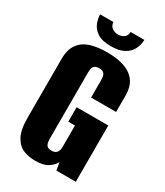

<svg xmlns="http://www.w3.org/2000/svg" viewBox="-187 -812 771 898"><g transform="rotate(30 198.5 -362.5)"><path d="M157 10Q125 10 95.5 -1Q66 -12 46.5 -46Q27 -80 27 -146V-464Q27 -515 48.5 -544.5Q70 -574 108 -586Q146 -598 198 -598Q249 -598 288 -585.5Q327 -573 349.5 -544Q372 -515 372 -464V-377H237V-472Q237 -490 232.5 -499Q228 -508 220.5 -511.5Q213 -515 201 -515Q191 -515 183 -511.5Q175 -508 170.5 -499Q166 -490 166 -472V-112Q166 -95 170.5 -85Q175 -75 183 -72Q191 -69 201 -69Q218 -69 227.5 -79Q237 -89 237 -112V-226H201V-304H372V0H267L260 -42Q260 -41 259 -39.5Q258 -38 257 -37Q249 -21 225.5 -5.5Q202 10 157 10ZM196 -631Q147 -631 121.5 -649Q96 -667 87.5 -691.5Q79 -716 79 -735H151Q152 -715 166 -705Q180 -695 197 -695Q216 -695 229.5 -704.5Q243 -714 244 -735H318Q317 -707 305 -683.5Q293 -660 266.5 -645.5Q240 -631 196 -631Z"/></g></svg>

Font: Alumni Sans ExtraBold
Style: Regular
Weight: 800
Designer: Robert E. Leuschke
Foundry: Robert E. Leuschke
Version: Version 1.018